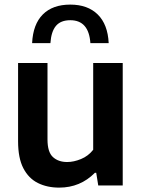

<svg xmlns="http://www.w3.org/2000/svg" viewBox="-20 -826 632 855"><path d="M243.5 9.5Q190 9.5 148.8 -11Q107.5 -31.5 84 -76.8Q60.5 -122 60.5 -197V-545.5H191.5V-205Q191.5 -148.5 215.8 -126.5Q240 -104.5 279 -104.5Q308.5 -104.5 340.8 -117.8Q373 -131 395 -159V-545.5H526.5V0H417.5L408.5 -56.5H402.5Q337.5 9.5 243.5 9.5ZM123 -634Q127 -718 170.8 -761.8Q214.5 -805.5 293 -805.5Q370.5 -805.5 415.2 -761.5Q460 -717.5 464 -634H382.5Q375.5 -736 293 -736Q250.5 -736 229.2 -710.8Q208 -685.5 204.5 -634Z"/></svg>

Font: Encode Sans SmBold
Style: Regular
Weight: 600
Designer: Multiple Designers
Foundry: Impallari Type
Version: Version 3.002; ttfautohint (v1.8.3) -l 8 -r 50 -G 200 -x 14 